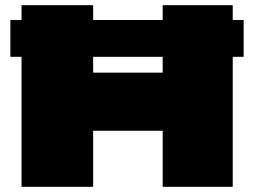

<svg xmlns="http://www.w3.org/2000/svg" viewBox="-20 -720 979 740"><path d="M20 -501V-643H63V-700H339V-643H607V-700H877V-643H919V-501H877V0H607V-216H339V0H63V-501ZM339 -440H607V-501H339Z"/></svg>

Font: Georama Extended Black
Style: Regular
Weight: 900
Width: 7
Designer: Jean-Baptiste Levee
Foundry: Production Type
Version: Version 1.000